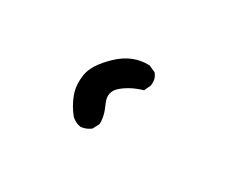

<svg xmlns="http://www.w3.org/2000/svg" viewBox="-52 -955 603 505"><g transform="rotate(30 250.0 -702.5)"><path d="M213 -587Q197 -589 184 -601Q166 -623 156 -649.5Q146 -676 151 -709Q156 -742 197 -781Q238 -820 289 -818L309 -809Q322 -795 318 -773L309 -754Q274 -744 249.5 -723.5Q225 -703 239.5 -672Q254 -641 252 -618L242 -599Q229 -589 213 -587Z"/></g></svg>

Font: NaniFont Regular
Style: Regular
Weight: 400
Designer: Nanigashitei
Version: Version 1.036